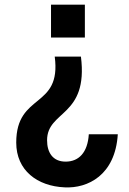

<svg xmlns="http://www.w3.org/2000/svg" viewBox="-20 -594 555 828"><path d="M200 -574V-432H346V-574ZM329 -350H216C246 -123 50 -196 50 21C50 141 141 209 259 214C358 219 477 162 488 -15H363C358 65 319 103 263 103C207 103 183 63 183 11C183 -119 362 -89 329 -350Z"/></svg>

Font: Spoqa Han Sans Neo Bold
Style: Bold
Weight: 700
Designer: [Spoqa Han Sans Neo] Dong-huui Kim  Younghwa Kang  Yujin Lee  [Noto Sans] Ryoko NISHIZUKA  (kana & ideographs); Paul D. 
Foundry: Spoqa (http://www.spoqa-han-sans.com)
Version: Version 1.100;hotconv 1.0.109;makeotfexe 2.5.65596